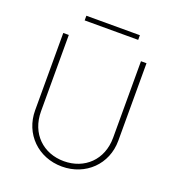

<svg xmlns="http://www.w3.org/2000/svg" viewBox="-145 -921 953 1045"><g transform="rotate(20 331.0 -398.5)"><path d="M331 10C468 10 572 -91 572 -227V-676H540V-233C540 -104 450 -21 331 -21C212 -21 122 -104 122 -234V-676H90V-228C90 -92 193 10 331 10ZM176 -780H486V-807H176Z"/></g></svg>

Font: MV Cash Thin
Style: Regular
Weight: 100
Designer: Rodrigo Fuenzalida
Foundry: fragTYPE
Version: Version 1.100;Glyphs 3.1.2 (3151)